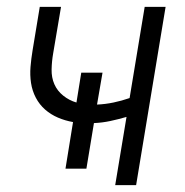

<svg xmlns="http://www.w3.org/2000/svg" viewBox="-20 -540 540 560"><path d="M316 0 349 -199Q325 -192 301.5 -187Q278 -182 254 -181L232 -48H171L193 -184Q170 -188 149 -197Q128 -206 111.5 -220.5Q95 -235 84.5 -255Q74 -275 70.5 -298Q67 -321 69 -345Q71 -369 75 -393L96 -520H158L135 -384Q131 -361 130.5 -337.5Q130 -314 138.5 -294.5Q147 -275 164.5 -261Q182 -247 203 -241L217 -328H279L263 -235Q287 -236 311 -241Q335 -246 358 -254L402 -520H463L377 0Z"/></svg>

Font: Iosevka SS04 Light Oblique
Style: Regular
Weight: 300
Italic angle: -9°
Monospace: yes
Designer: Belleve Invis
Foundry: Belleve Invis
Version: Version 19.0.0; ttfautohint (v1.8.4)